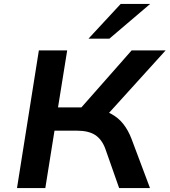

<svg xmlns="http://www.w3.org/2000/svg" viewBox="-20 -963 868 983"><path d="M67 0 179 -705H324L277 -413H417L379 -393L654 -705H828L520 -365L463 -407Q513 -400 549.5 -380Q586 -360 611 -328.5Q636 -297 653 -253L748 0H590L519 -202Q501 -250 467 -272Q433 -294 373 -294H259L212 0ZM433 -765 598 -943H749L540 -765Z"/></svg>

Font: Nunito Sans 7pt SemiExpanded
Style: Bold Italic
Weight: 700
Width: 6
Italic angle: -9°
Designer: Vernon Adams
Foundry: Vernon Adams
Version: Version 3.101;gftools[0.9.27]